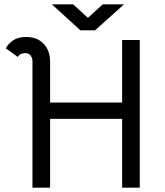

<svg xmlns="http://www.w3.org/2000/svg" viewBox="-20 -872 767 893"><path d="M97 -625Q71 -624 63 -607L7 -647Q17 -668 40.5 -684Q64 -700 101 -700Q153 -700 182.5 -669Q212 -638 213 -588V-395H548V-686H630V1H548V-319H213V1H131V-587Q131 -602 122.5 -613.5Q114 -625 97 -625ZM320 -852 389 -789 458 -852H557L422 -731H354L221 -852Z"/></svg>

Font: Bellota
Style: Bold
Weight: 700
Designer: Kemie Guaida
Foundry: Kemie Guaida
Version: Version 4.001